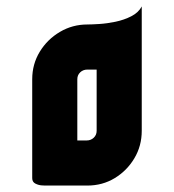

<svg xmlns="http://www.w3.org/2000/svg" viewBox="-20 -626 540 596"><path d="M120 -50Q120 -50 110 -50.5Q100 -51 90 -56Q80 -61 80 -73V-380Q80 -427 103.5 -465.5Q127 -504 166 -527Q205 -550 251 -550Q264 -550 288 -551.5Q312 -553 338.5 -558.5Q365 -564 387.5 -575.5Q410 -587 420 -606V-220Q420 -173 397 -134.5Q374 -96 336 -73Q298 -50 251 -50ZM220 -190H249Q262 -190 271 -198.5Q280 -207 280 -220V-410H251Q238 -410 229 -401.5Q220 -393 220 -380Z"/></svg>

Font: Reem Kufi Ink
Style: Bold
Weight: 700
Designer: Khaled Hosny
Version: Version 1.002